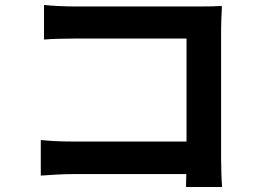

<svg xmlns="http://www.w3.org/2000/svg" viewBox="-20 -730 1040 772"><path d="M873 22H728Q729 -2 729 -30H273Q244 -30 207 -28Q170 -26 144 -24V-167Q202 -161 269 -161H730V-575H281Q250 -575 214.5 -574Q179 -573 157 -571V-710Q186 -707 220.5 -705.5Q255 -704 280 -704H784Q806 -704 832 -704.5Q858 -705 872 -706Q872 -701 872 -696Q871 -678 870 -655.5Q869 -633 869 -614V-96Q869 -70 870 -36Q871 -2 873 22Z"/></svg>

Font: Source Han Sans CN Bold
Style: Bold
Weight: 700
Designer: Ryoko NISHIZUKA 西塚涼子 (kana & ideographs); Paul D. Hunt (Latin, Greek & Cyrillic); Wenlong ZHANG 张文龙 (bopomofo); Sandoll 
Foundry: Adobe Systems Incorporated
Version: Version 1.00;May 30, 2023;FontCreator 11.5.0.2422 32-bit